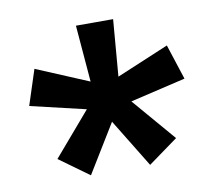

<svg xmlns="http://www.w3.org/2000/svg" viewBox="-63 -676 742 662"><g transform="rotate(-10 307.5 -344.5)"><path d="M242.6 -602.6H372.8L356.4 -404.1L539.5 -481L579.5 -357.9L385.6 -312.3L515.4 -161L411.3 -85.6L307.7 -254.9L204.1 -85.6L100 -161L229.7 -312.3L35.9 -357.9L75.9 -481L259 -404.1Z"/></g></svg>

Font: Fira Code SemiBold
Style: Regular
Weight: 600
Designer: Carrois Corporate, Edenspiekermann AG, Nikita Prokopov
Foundry: Carrois Corporate, Edenspiekermann AG, Nikita Prokopov
Version: Version 6.002